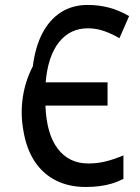

<svg xmlns="http://www.w3.org/2000/svg" viewBox="-20 -744 564 774"><path d="M326.2 9.8Q256.8 9.8 204.3 -17.1Q151.9 -43.9 118.9 -94.7Q85.9 -145.5 74.2 -217.8Q62 -285.6 72 -352.1Q82 -418.5 112.3 -476.6Q122.1 -555.2 151.1 -610.4Q180.2 -665.5 226.3 -694.8Q272.5 -724.1 333 -724.1Q377.9 -724.1 418.9 -713.4Q460 -702.6 500.5 -679.2L461.4 -589.8Q434.1 -606.4 401.4 -618.2Q368.7 -629.9 334.5 -629.9Q261.7 -629.9 217.3 -573.2Q172.9 -516.6 164.1 -412.1H413.6V-318.4H163.1Q167.5 -203.6 212.9 -144.3Q258.3 -85 335.9 -85Q372.1 -85 406 -93.3Q439.9 -101.6 477.5 -117.7V-22.9Q456.1 -11.7 432.1 -4.4Q408.2 2.9 381.8 6.3Q355.5 9.8 326.2 9.8Z"/></svg>

Font: Open Sans
Style: Regular
Weight: 600
Width: 3
Foundry: Ascender Corporation
Version: Version 1.000